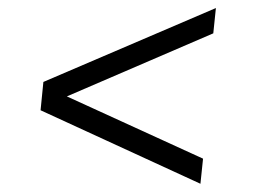

<svg xmlns="http://www.w3.org/2000/svg" viewBox="-20 -572 634 478"><path d="M479 -114.5 81 -297.5 88 -368 517.5 -552 511 -489 146.5 -332 485.5 -177Z"/></svg>

Font: Lucymar Sans
Style: Italic
Weight: 400
Italic angle: -10°
Foundry: The League of Moveable Type (original font) / Main changes by Cristiano Sobral with portions from Mirco Monsees
Version: Version 2.00;August 30, 2020;FontCreator 13.0.0.2681 64-bit